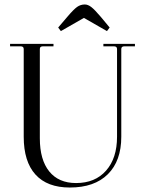

<svg xmlns="http://www.w3.org/2000/svg" viewBox="-20 -826 644 858"><path d="M252 -687 240 -703 281 -751Q309 -784 324.5 -795Q340 -806 359 -806Q373 -806 388 -794.5Q403 -783 431 -750L470 -703L458 -687L355 -746ZM292 12Q191 12 138.5 -46Q86 -104 86 -215V-607Q86 -619 72 -619H25V-630H219V-619H172Q158 -619 158 -607V-208Q158 -112 200 -60Q242 -8 320 -8Q405 -8 454 -63.5Q503 -119 503 -215V-607Q503 -619 489 -619H442V-630H583V-619H536Q522 -619 522 -607V-215Q522 -107 462 -47.5Q402 12 292 12Z"/></svg>

Font: Arapey Regular-Display
Style: Regular
Weight: 400
Designer: Eduardo Rodriguez Tunni
Foundry: Eduardo Rodriguez Tunni
Version: Version 4.000